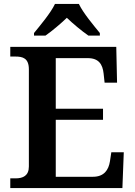

<svg xmlns="http://www.w3.org/2000/svg" viewBox="-20 -951 682 971"><path d="M152 -784V-771H210C242 -793 288 -832 318 -861C348 -832 395 -793 427 -771H485V-784C454 -822 400 -886 379 -931H258C237 -886 183 -822 152 -784ZM32 0H599L606 -181H543L536 -135C529 -91 506 -57 450 -57H262V-345H501V-401H262V-657H424C479 -657 499 -626 504 -579L509 -533H572L568 -714H32V-665H58C95 -665 126 -657 126 -600V-109C126 -62 96 -49 59 -49H32Z"/></svg>

Font: Noto Serif Georgian SemiBold
Style: Regular
Weight: 600
Designer: Monotype Design Team, Akaki Razmadze
Foundry: Google LLC
Version: Version 2.003